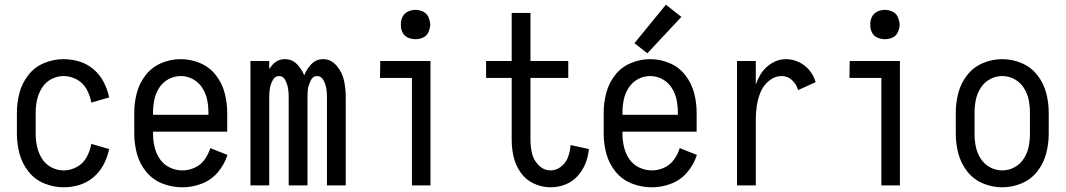

<svg xmlns="http://www.w3.org/2000/svg" viewBox="-20 -790 4540 818"><path d="M251 8Q209 8 168.5 -8.5Q128 -25 101 -59.5Q74 -94 63 -135.5Q52 -177 52 -220V-310Q52 -353 63 -394.5Q74 -436 101 -470.5Q128 -505 168.5 -521.5Q209 -538 251 -538Q286 -538 319.5 -527.5Q353 -517 379.5 -494Q406 -471 422 -440Q438 -409 445 -375L369 -353Q364 -382 349.5 -409Q335 -436 308 -451Q281 -466 251 -466Q224 -466 199 -453Q174 -440 159 -416Q144 -392 138 -365Q132 -338 132 -310V-220Q132 -192 138 -165Q144 -138 159 -114Q174 -90 199 -77Q224 -64 251 -64Q281 -64 308 -79Q335 -94 349.5 -121Q364 -148 369 -177L445 -155Q438 -121 422 -90Q406 -59 379.5 -36Q353 -13 319.5 -2.5Q286 8 251 8Z M757 8Q713 8 672 -8Q631 -24 603 -58Q575 -92 563.5 -134.5Q552 -177 552 -220V-310Q552 -353 563 -394.5Q574 -436 600.5 -470Q627 -504 667 -521Q707 -538 750 -538Q793 -538 833 -521Q873 -504 899.5 -470Q926 -436 937 -394.5Q948 -353 948 -310V-229H632V-220Q632 -192 638.5 -164Q645 -136 661 -112.5Q677 -89 703 -76.5Q729 -64 757 -64Q784 -64 809.5 -75.5Q835 -87 851.5 -110Q868 -133 876 -159L949 -130Q936 -89 908 -56Q880 -23 839.5 -7.5Q799 8 757 8ZM632 -301H868V-310Q868 -338 862.5 -365Q857 -392 842 -415.5Q827 -439 802.5 -452.5Q778 -466 750 -466Q722 -466 697.5 -452.5Q673 -439 658 -415.5Q643 -392 637.5 -365Q632 -338 632 -310Z M1047 0V-530H1127V-496Q1131 -502 1136 -508Q1159 -538 1194 -538Q1229 -538 1252 -509Q1268 -490 1276 -469Q1284 -490 1299 -508Q1322 -538 1356 -538Q1391 -538 1415 -509Q1439 -480 1446 -445.5Q1453 -411 1453 -376V0H1373V-376Q1373 -394 1370.5 -411.5Q1368 -429 1358.5 -447.5Q1349 -466 1331 -466Q1313 -466 1304 -447.5Q1295 -429 1292 -412Q1290 -395 1290 -376V0H1210V-376Q1210 -394 1207.5 -411.5Q1205 -429 1196 -447.5Q1187 -466 1169 -466Q1151 -466 1141.5 -447.5Q1132 -429 1129.5 -411.5Q1127 -394 1127 -376V0Z M1735 0V-458H1599L1600 -530H1814V0ZM1750 -623Q1733 -623 1717.5 -630Q1702 -637 1694.5 -652.5Q1687 -668 1688 -685Q1687 -702 1694.5 -717.5Q1702 -733 1717.5 -740.5Q1733 -748 1750 -748Q1767 -748 1782.5 -740.5Q1798 -733 1805 -717.5Q1812 -702 1813 -685Q1812 -668 1805 -652.5Q1798 -637 1782.5 -630Q1767 -623 1750 -623Z M2326 8Q2289 8 2254.5 -8Q2220 -24 2198.5 -54.5Q2177 -85 2168.5 -121Q2160 -157 2160 -194V-458H2051V-530H2160V-735H2240V-530H2401V-458H2240V-194Q2240 -165 2246.5 -136.5Q2253 -108 2275 -86Q2297 -64 2326 -64Q2351 -64 2371.5 -81Q2392 -98 2400.5 -122Q2409 -146 2411 -172L2489 -155Q2486 -123 2474 -93Q2462 -63 2440 -39Q2418 -15 2387.5 -3.5Q2357 8 2326 8Z M2757 8Q2713 8 2672 -8Q2631 -24 2603 -58Q2575 -92 2563.5 -134.5Q2552 -177 2552 -220V-310Q2552 -353 2563 -394.5Q2574 -436 2600.5 -470Q2627 -504 2667 -521Q2707 -538 2750 -538Q2793 -538 2833 -521Q2873 -504 2899.5 -470Q2926 -436 2937 -394.5Q2948 -353 2948 -310V-229H2632V-220Q2632 -192 2638.5 -164Q2645 -136 2661 -112.5Q2677 -89 2703 -76.5Q2729 -64 2757 -64Q2784 -64 2809.5 -75.5Q2835 -87 2851.5 -110Q2868 -133 2876 -159L2949 -130Q2936 -89 2908 -56Q2880 -23 2839.5 -7.5Q2799 8 2757 8ZM2632 -301H2868V-310Q2868 -338 2862.5 -365Q2857 -392 2842 -415.5Q2827 -439 2802.5 -452.5Q2778 -466 2750 -466Q2722 -466 2697.5 -452.5Q2673 -439 2658 -415.5Q2643 -392 2637.5 -365Q2632 -338 2632 -310ZM2738 -563 2683 -606 2817 -770 2883 -718Z M3120 0V-530H3200V-430Q3208 -452 3220 -473Q3237 -501 3266 -519.5Q3295 -538 3328 -538Q3357 -538 3383.5 -525.5Q3410 -513 3428.5 -490.5Q3447 -468 3455 -440L3380 -406Q3374 -430 3355 -448Q3336 -466 3311 -466Q3281 -466 3256.5 -446Q3232 -426 3220.5 -398Q3209 -370 3204.5 -340.5Q3200 -311 3200 -281V0Z M3735 0V-458H3599L3600 -530H3814V0ZM3750 -623Q3733 -623 3717.5 -630Q3702 -637 3694.5 -652.5Q3687 -668 3688 -685Q3687 -702 3694.5 -717.5Q3702 -733 3717.5 -740.5Q3733 -748 3750 -748Q3767 -748 3782.5 -740.5Q3798 -733 3805 -717.5Q3812 -702 3813 -685Q3812 -668 3805 -652.5Q3798 -637 3782.5 -630Q3767 -623 3750 -623Z M4250 8Q4207 8 4167 -9Q4127 -26 4100.5 -60Q4074 -94 4063 -135.5Q4052 -177 4052 -220V-310Q4052 -353 4063 -394.5Q4074 -436 4100.5 -470Q4127 -504 4167 -521Q4207 -538 4250 -538Q4293 -538 4333 -521Q4373 -504 4399.5 -470Q4426 -436 4437 -394.5Q4448 -353 4448 -310V-220Q4448 -177 4437 -135.5Q4426 -94 4399.5 -60Q4373 -26 4333 -9Q4293 8 4250 8ZM4250 -64Q4278 -64 4302.5 -77.5Q4327 -91 4342 -114.5Q4357 -138 4362.5 -165Q4368 -192 4368 -220V-310Q4368 -338 4362.5 -365Q4357 -392 4342 -415.5Q4327 -439 4302.5 -452.5Q4278 -466 4250 -466Q4222 -466 4197.5 -452.5Q4173 -439 4158 -415.5Q4143 -392 4137.5 -365Q4132 -338 4132 -310V-220Q4132 -192 4137.5 -165Q4143 -138 4158 -114.5Q4173 -91 4197.5 -77.5Q4222 -64 4250 -64Z"/></svg>

Font: Iosevka SS01
Style: Regular
Weight: 400
Monospace: yes
Designer: Belleve Invis
Foundry: Belleve Invis
Version: 2.3.3; ttfautohint (v1.8.3)